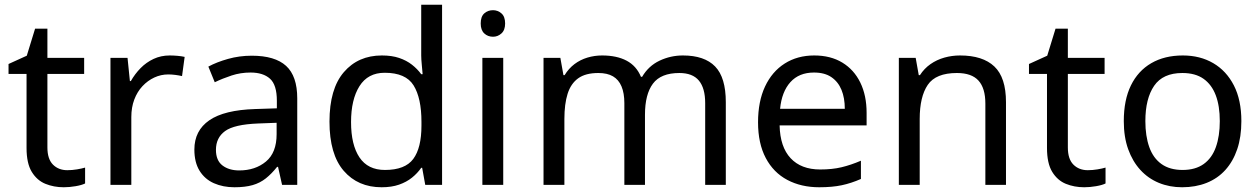

<svg xmlns="http://www.w3.org/2000/svg" viewBox="-20 -780 5311 810"><path d="M264 -62Q284 -62 305 -65.5Q326 -69 339 -73V-6Q325 1 299 5.5Q273 10 249 10Q207 10 171.5 -4.5Q136 -19 114 -55Q92 -91 92 -156V-468H16V-510L93 -545L128 -659H180V-536H335V-468H180V-158Q180 -109 203.5 -85.5Q227 -62 264 -62Z M696 -546Q711 -546 728.5 -544.5Q746 -543 759 -540L748 -459Q735 -462 719.5 -464Q704 -466 690 -466Q659 -466 631 -453Q603 -440 581 -416.5Q559 -393 546.5 -360Q534 -327 534 -286V0H446V-536H518L528 -438H532Q549 -468 573 -492.5Q597 -517 628 -531.5Q659 -546 696 -546Z M1042 -545Q1140 -545 1187 -502Q1234 -459 1234 -365V0H1170L1153 -76H1149Q1126 -47 1101.5 -27.5Q1077 -8 1045.5 1Q1014 10 969 10Q921 10 882.5 -7Q844 -24 822 -59.5Q800 -95 800 -149Q800 -229 863 -272.5Q926 -316 1057 -320L1148 -323V-355Q1148 -422 1119 -448Q1090 -474 1037 -474Q995 -474 957 -461.5Q919 -449 886 -433L859 -499Q894 -518 942 -531.5Q990 -545 1042 -545ZM1068 -259Q968 -255 929.5 -227Q891 -199 891 -148Q891 -103 918.5 -82Q946 -61 989 -61Q1057 -61 1102 -98.5Q1147 -136 1147 -214V-262Z M1590 10Q1490 10 1430 -59.5Q1370 -129 1370 -267Q1370 -405 1430.5 -475.5Q1491 -546 1591 -546Q1633 -546 1664 -535.5Q1695 -525 1718 -507Q1741 -489 1757 -467H1763Q1762 -480 1759.5 -505.5Q1757 -531 1757 -546V-760H1845V0H1774L1761 -72H1757Q1741 -49 1718 -30.5Q1695 -12 1663.5 -1Q1632 10 1590 10ZM1604 -63Q1689 -63 1723.5 -109.5Q1758 -156 1758 -250V-266Q1758 -366 1725 -419.5Q1692 -473 1603 -473Q1532 -473 1496.5 -416.5Q1461 -360 1461 -265Q1461 -169 1496.5 -116Q1532 -63 1604 -63Z M2103 -536V0H2015V-536ZM2060 -737Q2080 -737 2095.5 -723.5Q2111 -710 2111 -681Q2111 -653 2095.5 -639Q2080 -625 2060 -625Q2038 -625 2023 -639Q2008 -653 2008 -681Q2008 -710 2023 -723.5Q2038 -737 2060 -737Z M2861 -546Q2952 -546 2997 -499.5Q3042 -453 3042 -349V0H2955V-345Q2955 -408 2928.5 -440Q2902 -472 2846 -472Q2768 -472 2734.5 -427Q2701 -382 2701 -296V0H2614V-345Q2614 -387 2602 -415.5Q2590 -444 2566 -458Q2542 -472 2504 -472Q2450 -472 2419 -449.5Q2388 -427 2374.5 -384Q2361 -341 2361 -278V0H2273V-536H2344L2357 -463H2362Q2379 -491 2403.5 -509.5Q2428 -528 2458 -537Q2488 -546 2520 -546Q2582 -546 2623.5 -524Q2665 -502 2684 -456H2689Q2716 -502 2762.5 -524Q2809 -546 2861 -546Z M3415 -546Q3484 -546 3533.5 -516Q3583 -486 3609.5 -431.5Q3636 -377 3636 -304V-251H3269Q3271 -160 3315.5 -112.5Q3360 -65 3440 -65Q3491 -65 3530.5 -74.5Q3570 -84 3612 -102V-25Q3571 -7 3531 1.5Q3491 10 3436 10Q3360 10 3301.5 -21Q3243 -52 3210.5 -113.5Q3178 -175 3178 -264Q3178 -352 3207.5 -415Q3237 -478 3290.5 -512Q3344 -546 3415 -546ZM3414 -474Q3351 -474 3314.5 -433.5Q3278 -393 3271 -321H3544Q3544 -367 3530 -401Q3516 -435 3487.5 -454.5Q3459 -474 3414 -474Z M4030 -546Q4126 -546 4175 -499.5Q4224 -453 4224 -349V0H4137V-343Q4137 -408 4108 -440Q4079 -472 4017 -472Q3928 -472 3894 -422Q3860 -372 3860 -278V0H3772V-536H3843L3856 -463H3861Q3879 -491 3905.5 -509.5Q3932 -528 3964 -537Q3996 -546 4030 -546Z M4569 -62Q4589 -62 4610 -65.5Q4631 -69 4644 -73V-6Q4630 1 4604 5.5Q4578 10 4554 10Q4512 10 4476.5 -4.5Q4441 -19 4419 -55Q4397 -91 4397 -156V-468H4321V-510L4398 -545L4433 -659H4485V-536H4640V-468H4485V-158Q4485 -109 4508.5 -85.5Q4532 -62 4569 -62Z M5217 -269Q5217 -202 5199.5 -150.5Q5182 -99 5149.5 -63Q5117 -27 5070.5 -8.5Q5024 10 4967 10Q4914 10 4869 -8.5Q4824 -27 4791 -63Q4758 -99 4739.5 -150.5Q4721 -202 4721 -269Q4721 -358 4751 -419.5Q4781 -481 4837 -513.5Q4893 -546 4970 -546Q5043 -546 5098.5 -513.5Q5154 -481 5185.5 -419.5Q5217 -358 5217 -269ZM4812 -269Q4812 -206 4828.5 -159.5Q4845 -113 4880 -88Q4915 -63 4969 -63Q5023 -63 5058 -88Q5093 -113 5109.5 -159.5Q5126 -206 5126 -269Q5126 -333 5109 -378Q5092 -423 5057.5 -447.5Q5023 -472 4968 -472Q4886 -472 4849 -418Q4812 -364 4812 -269Z"/></svg>

Font: Noto Sans Lao UI
Style: Regular
Weight: 400
Designer: Monotype Design Team
Foundry: Monotype Imaging Inc.
Version: Version 2.000